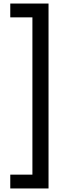

<svg xmlns="http://www.w3.org/2000/svg" viewBox="-20 -820 367 1084"><path d="M38 244V166H163V-722H38V-800H254V244Z"/></svg>

Font: Noto Sans Tamil ExtraCondensed Medium
Style: Regular
Weight: 500
Width: 2
Designer: Jelle Bosma - Monotype Design Team
Foundry: Monotype Imaging Inc.
Version: Version 2.004; ttfautohint (v1.8.4.7-5d5b)